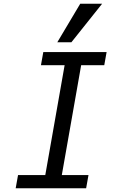

<svg xmlns="http://www.w3.org/2000/svg" viewBox="-20 -1002 640 1022"><path d="M76 -70H221L324 -655H198L210.5 -725H547.5L535 -655H412L309 -70H451L438.5 0H63.5ZM285 -777 407 -982H523.5L360 -777Z"/></svg>

Font: JuliaMono
Style: Italic
Weight: 400
Italic angle: -9°
Monospace: yes
Designer: cormullion
Foundry: corm
Version: Version 0.057; ttfautohint (v1.8.4)